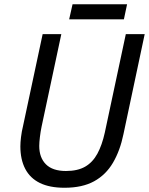

<svg xmlns="http://www.w3.org/2000/svg" viewBox="-20 -875 702 905"><path d="M284 10Q214 10 168 -12.5Q122 -35 99 -79Q76 -123 76 -185Q76 -203 79 -228.5Q82 -254 89 -283L181 -714H269L176 -278Q171 -254 168 -228.5Q165 -203 165 -187Q165 -132 196.5 -100.5Q228 -69 291 -69Q346 -69 381.5 -89.5Q417 -110 439 -150.5Q461 -191 474 -250L573 -714H662L562 -243Q546 -165 512.5 -108Q479 -51 423.5 -20.5Q368 10 284 10ZM306 -784 322 -855H579L564 -784Z"/></svg>

Font: Noto Sans Display
Style: Italic
Weight: 400
Italic angle: -12°
Designer: Monotype Design Team
Foundry: Monotype Imaging Inc.
Version: Version 2.003